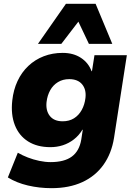

<svg xmlns="http://www.w3.org/2000/svg" viewBox="-20 -791 707 1002"><path d="M249 191Q185 191 125.5 177Q66 163 21 135L73 6Q97 20 125.5 31Q154 42 185 48.5Q216 55 244 55Q316 55 355 26Q394 -3 404 -62L412 -114H410Q392 -84 365.5 -63.5Q339 -43 308 -33Q277 -23 243 -23Q174 -23 126.5 -53Q79 -83 57.5 -138Q36 -193 44 -266Q50 -322 71.5 -368Q93 -414 128 -447Q163 -480 208.5 -497.5Q254 -515 307 -515Q363 -515 402.5 -489Q442 -463 458 -419L460 -420L473 -503H642L575 -71Q562 10 520 69Q478 128 409.5 159.5Q341 191 249 191ZM307 -158Q341 -158 366 -173.5Q391 -189 406.5 -217Q422 -245 426 -280Q431 -324 408.5 -351Q386 -378 341 -378Q308 -378 282.5 -362.5Q257 -347 242 -320Q227 -293 223 -259Q218 -214 240 -186Q262 -158 307 -158ZM178 -562 324 -771H479L566 -562H444L389 -678L300 -562Z"/></svg>

Font: Nunito Sans 8pt Black
Style: Italic
Weight: 900
Italic angle: -9°
Version: Version 3.101;gftools[0.9.27]